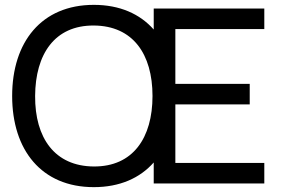

<svg xmlns="http://www.w3.org/2000/svg" viewBox="-20 -755 1158 790"><path d="M366 15C472.5 15 555.5 -22 612.5 -86.5V0H1067.5V-84.5H701.5V-325.5H1007.5V-410H701.5V-635.5H1067.5V-720H612.5V-633.5C555.5 -698 472.5 -735 366 -735C150.5 -735 30 -582 30 -360C30 -138 150.5 15 366 15ZM124.5 -360C125.5 -532.5 205 -651 366 -650C527 -649 607.5 -532.5 607.5 -360C607.5 -187.5 527 -69 366 -70C205 -71 123.5 -187.5 124.5 -360Z"/></svg>

Font: Eudonet Medium
Style: Regular
Weight: 500
Designer: Mikhail Sharanda
Foundry: Mikhail Sharanda
Version: Version 4.503;Glyphs 3.1.2 (3151)